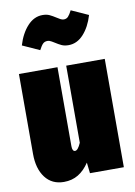

<svg xmlns="http://www.w3.org/2000/svg" viewBox="-90 -854 655 932"><g transform="rotate(-10 237.0 -388.0)"><path d="M447 0H280L274 -53Q250 -17 219.5 1.5Q189 20 149 20Q90 20 57 -23.5Q24 -67 24 -140V-534H214V-145Q214 -119 228 -119Q242 -119 257 -154V-534H447ZM221 -654Q219 -655 208.5 -661.5Q198 -668 188 -668Q174 -668 165.5 -659.5Q157 -651 146 -630L62 -668Q79 -725 111.5 -760.5Q144 -796 186 -796Q206 -796 220 -789.5Q234 -783 251 -772Q260 -766 268.5 -761.5Q277 -757 285 -757Q298 -757 306.5 -766Q315 -775 325 -795L409 -757Q392 -700 360 -665Q328 -630 286 -630Q266 -630 252 -636.5Q238 -643 221 -654Z"/></g></svg>

Font: Fira Sans Extra Condensed Black
Style: Regular
Weight: 900
Width: 1
Designer: Carrois Corporate & Edenspiekermann AG
Foundry: Carrois Corporate GbR & Edenspiekermann AG
Version: Version 4.203